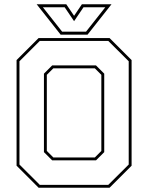

<svg xmlns="http://www.w3.org/2000/svg" viewBox="-20 -878 693 898"><path d="M160.5 0 57.5 -103V-597L160.5 -700H492.5L595.5 -597V-103L492.5 0ZM229.5 -141.5H423.5L454 -172V-528L423.5 -558.5H229.5L199 -528V-172ZM166 -13.5H486.5L582 -108.5V-591.5L486.5 -686.5H166L71 -591.5V-108.5ZM224 -128 185.5 -166.5V-533.5L224 -572H429L467.5 -533.5V-166.5L429 -128ZM263.5 -716 151.5 -858H290L326.5 -804L363 -858H501.5L389.5 -716ZM270.5 -730H382.5L472.5 -844H370.5L326.5 -779L282.5 -844H180.5Z"/></svg>

Font: Tourney Thin
Style: Regular
Weight: 100
Designer: Tyler Finck
Foundry: Etcetera Type Co
Version: Version 1.015